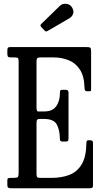

<svg xmlns="http://www.w3.org/2000/svg" viewBox="-20 -1000 546 1020"><path d="M54.5 -695H37Q24.5 -695 21.8 -699.8Q19 -704.5 19 -716V-731Q19 -742.5 22 -746.2Q25 -750 36 -750H437Q454.5 -750 459.2 -746.8Q464 -743.5 464 -726V-535Q464 -523 463.5 -519Q463 -515 450 -515H445Q434 -515 431.8 -519.8Q429.5 -524.5 429 -534Q427.5 -595 404.5 -630.2Q381.5 -665.5 344.5 -680.2Q307.5 -695 264 -695H196Q182.5 -695 178.2 -691.2Q174 -687.5 174 -673V-430Q174 -408 181 -408H217Q258.5 -408 278.5 -435.5Q298.5 -463 298.5 -507Q298 -517 301.2 -520Q304.5 -523 312 -523H328.5Q344 -523 344 -508V-268Q344 -256 341.5 -252Q339 -248 328 -248H311.5Q307 -248 302.2 -250.8Q297.5 -253.5 298 -265Q297.5 -309 281.8 -338.5Q266 -368 214 -368H190.5Q181 -368 177.5 -363.8Q174 -359.5 174 -346V-77Q174 -63 177.8 -59Q181.5 -55 196 -55H254Q307.5 -55 348.8 -71Q390 -87 414 -127Q438 -167 439 -239Q439 -249 441.8 -252Q444.5 -255 451 -255H455Q464.5 -255 469.2 -252.5Q474 -250 474 -240V-17Q474 -6.5 471 -3.2Q468 0 458 0H39Q28 0 23.5 -3Q19 -6 19 -18V-41Q19 -51 23 -53Q27 -55 37 -55H52Q70.5 -55 74.8 -59.8Q79 -64.5 79 -83V-674Q79 -689.5 74.5 -692.2Q70 -695 54.5 -695ZM216 -838.5 199 -856.5Q191 -865 199 -872.5L297 -968Q311 -982 332 -979.8Q353 -977.5 363 -960Q374 -941.5 368.2 -926.2Q362.5 -911 349.5 -903.5L235.5 -837Q229 -833 225.2 -832.8Q221.5 -832.5 216 -838.5Z"/></svg>

Font: Besley* Condensed
Style: Regular
Weight: 400
Width: 3
Designer: Owen Earl
Foundry: indestructible type*
Version: Version 3.000; ttfautohint (v1.8.3)